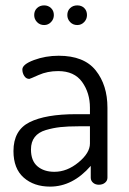

<svg xmlns="http://www.w3.org/2000/svg" viewBox="-20 -686 478 713"><path d="M144 -666Q159 -666 169.5 -656Q180 -646 180 -630Q180 -615 169.5 -604Q159 -593 144 -593Q128 -593 117.5 -604Q107 -615 107 -630Q107 -646 117.5 -656Q128 -666 144 -666ZM303 -630Q303 -615 292.5 -604Q282 -593 267 -593Q251 -593 240.5 -604Q230 -615 230 -630Q230 -646 240.5 -656Q251 -666 267 -666Q283 -666 293 -656Q303 -646 303 -630ZM198 -479Q292 -479 335.5 -424.5Q379 -370 379 -286V-26Q379 -15 370 -7.5Q361 0 347 0Q334 0 325.5 -7.5Q317 -15 317 -26V-70Q250 7 166 7Q106 7 68 -26.5Q30 -60 30 -125Q30 -202 89.5 -232Q149 -262 263 -262H314V-286Q314 -341 285 -381.5Q256 -422 196 -422Q156 -422 123.5 -407.5Q91 -393 89 -393Q77 -393 70 -404Q63 -415 63 -428Q63 -447 106 -463Q149 -479 198 -479ZM314 -153V-217H272Q232 -217 204.5 -214Q177 -211 150 -203Q123 -195 109 -177Q95 -159 95 -131Q95 -89 119 -68.5Q143 -48 182 -48Q229 -48 271.5 -83Q314 -118 314 -153Z"/></svg>

Font: Dosis
Style: Book
Weight: 400
Designer: EdgarTolentino, PabloImpallari, IginoMarini
Foundry: EdgarTolentino, PabloImpallari, IginoMarini
Version: Version 1.007